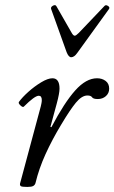

<svg xmlns="http://www.w3.org/2000/svg" viewBox="-20 -725 452 758"><path d="M88 13Q67 13 62.5 10Q58 7 59 0L141 -305Q142 -310 143.5 -316.5Q145 -323 145 -330Q145 -347 133 -347Q117 -347 74 -304Q70 -300 60.5 -309Q51 -318 55 -323Q68 -341 92 -362.5Q116 -384 142.5 -400Q169 -416 187 -416Q215 -416 215 -375Q215 -357 204 -316L179 -224L183 -223Q234 -320 277 -368Q320 -416 363 -416Q383 -416 397 -405.5Q411 -395 411 -375Q411 -357 398 -345.5Q385 -334 366 -334Q348 -334 343.5 -341Q339 -348 325 -348Q303 -348 279.5 -319.5Q256 -291 221 -232Q186 -174 160 -117Q134 -60 120 -2Q118 5 111.5 9Q105 13 88 13ZM261 -499Q251 -499 243 -519L182 -689Q179 -697 189 -702.5Q199 -708 203 -700L262 -597Q269 -584 275 -584Q280 -584 291 -595L393 -702Q398 -707 406.5 -701.5Q415 -696 410 -689L285 -516Q273 -499 261 -499Z"/></svg>

Font: Junicode
Style: Italic
Weight: 400
Italic angle: -11°
Designer: Peter S. Baker
Version: Version 2.100; ttfautohint (v1.8.4)